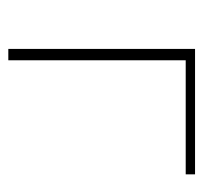

<svg xmlns="http://www.w3.org/2000/svg" viewBox="-34 -466 500 473"><g transform="rotate(90 216.5 -230.0)"><path d="M410 -437H129V0H101V-460H410Z"/></g></svg>

Font: Ysabeau SC Extralight
Style: Regular
Weight: 200
Designer: Christian Thalmann (Catharsis Fonts)
Version: Version 0.003